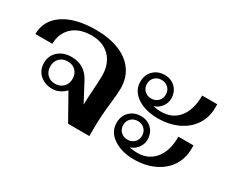

<svg xmlns="http://www.w3.org/2000/svg" viewBox="-90 -859 1378 1148"><g transform="rotate(30 599.5 -285.0)"><path d="M605 -340Q605 -306 597 -237Q585 -138 585 -56V0H438L340 -174Q322 -155 299 -144Q276 -133 252 -133Q198 -133 164.5 -164Q131 -195 131 -244Q131 -294 166.5 -325.5Q202 -357 259 -357Q304 -357 338 -336Q372 -315 393 -274L461 -146Q462 -193 466 -250Q471 -323 471 -348Q471 -431 424.5 -479.5Q378 -528 297 -528Q215 -528 167 -485Q119 -442 117 -367H0Q1 -461 81.5 -515.5Q162 -570 302 -570Q395 -570 463.5 -542.5Q532 -515 568.5 -463Q605 -411 605 -340ZM327 -245Q327 -280 306 -301Q285 -322 250 -322Q216 -322 195 -300.5Q174 -279 174 -245Q174 -211 195 -189.5Q216 -168 250 -168Q284 -168 305.5 -189.5Q327 -211 327 -245Z M686 -435Q686 -482 716.5 -512Q747 -542 794 -542Q839 -542 868 -513Q897 -484 897 -438Q897 -407 877.5 -381.5Q858 -356 827 -346Q857 -340 882 -340Q960 -340 1004 -394.5Q1048 -449 1048 -547H1152V-524Q1152 -457 1118.5 -405.5Q1085 -354 1024 -325Q963 -296 884 -296Q799 -296 742.5 -334Q686 -372 686 -435ZM857 -443Q857 -471 838.5 -489Q820 -507 792 -507Q764 -507 745.5 -489Q727 -471 727 -443Q727 -415 745.5 -397Q764 -379 792 -379Q820 -379 838.5 -397Q857 -415 857 -443ZM686 -151Q686 -198 716.5 -228Q747 -258 794 -258Q839 -258 868 -229Q897 -200 897 -154Q897 -123 877.5 -97.5Q858 -72 827 -62Q857 -56 882 -56Q959 -56 1003.5 -110.5Q1048 -165 1048 -263H1152V-240Q1152 -173 1118.5 -121.5Q1085 -70 1024 -41Q963 -12 884 -12Q799 -12 742.5 -50Q686 -88 686 -151ZM857 -159Q857 -187 838.5 -205Q820 -223 792 -223Q764 -223 745.5 -205Q727 -187 727 -159Q727 -131 745.5 -113Q764 -95 792 -95Q820 -95 838.5 -113Q857 -131 857 -159Z"/></g></svg>

Font: Fahkwang SemiBold
Style: Regular
Weight: 600
Designer: Suppakit Chalermlarp | Katatrad Co.,Ltd.
Foundry: Cadson Demak Co.,Ltd.
Version: Version 1.000; ttfautohint (v1.6)